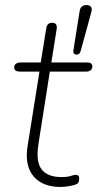

<svg xmlns="http://www.w3.org/2000/svg" viewBox="-20 -731 385 759"><path d="M220 8Q171 8 139 -11.5Q107 -31 94 -67Q81 -103 89 -153L136 -448H58Q48 -448 42 -452Q36 -456 36 -463Q36 -474 43 -479Q50 -484 60 -484H141L163 -620Q166 -641 187 -641Q197 -641 201.5 -634.5Q206 -628 204 -616L183 -484H323Q334 -484 339.5 -480.5Q345 -477 345 -469Q345 -459 338.5 -453.5Q332 -448 321 -448H177L132 -162Q121 -92 144.5 -61.5Q168 -31 223 -31Q247 -31 260 -35.5Q273 -40 280 -40Q286 -40 289.5 -36.5Q293 -33 293 -25Q293 -16 290.5 -10.5Q288 -5 280 -2Q270 2 252.5 5Q235 8 220 8ZM282 -515Q276 -515 272.5 -519Q269 -523 270 -531L295 -688Q299 -711 322 -711Q334 -711 339.5 -704Q345 -697 341 -683L299 -530Q297 -522 292.5 -518.5Q288 -515 282 -515Z"/></svg>

Font: Nunito Variable Extra Light
Style: Italic
Weight: 200
Italic angle: -9°
Designer: Vernon Adams
Foundry: Vernon Adams
Version: Version 3.602